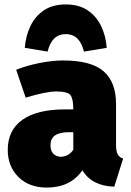

<svg xmlns="http://www.w3.org/2000/svg" viewBox="-20 -827 591 867"><path d="M191 20Q111 20 63 -28Q15 -76 15 -150Q15 -239 81 -286Q147 -333 273 -333H311Q311 -380 298.5 -397Q286 -414 234 -414Q188 -414 96 -386L53 -512Q104 -532 161 -543Q218 -554 264 -554Q392 -554 448 -505Q504 -456 504 -357V-173Q504 -145 511 -131Q518 -117 536 -111L496 16Q395 13 352 -58Q298 20 191 20ZM252 -119Q290 -119 311 -151V-230H290Q208 -230 208 -172Q208 -124 252 -119ZM359 -594Q340 -673 277 -673Q214 -673 195 -594L92 -611Q96 -665 117.5 -709.5Q139 -754 178.5 -780.5Q218 -807 277 -807Q336 -807 375.5 -780.5Q415 -754 436.5 -709.5Q458 -665 462 -611Z"/></svg>

Font: Trujillo Black
Style: Regular
Weight: 900
Designer: Fira Sans original fonts by bBox Type GmbH, Carrois Corporate GbR, & Edenspiekermann AG / Changes by Cristiano Sobral
Foundry: Fira Sans original fonts by bBox Type GmbH, Carrois Corporate GbR, & Edenspiekermann AG / Changes by Cristiano Sobral
Version: Version 4.301;July 28, 2020;FontCreator 13.0.0.2655 64-bit